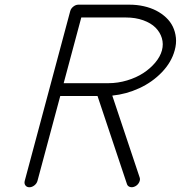

<svg xmlns="http://www.w3.org/2000/svg" viewBox="-20 -789 762 809"><path d="M525.4 -769.3Q557.1 -769.3 585.9 -762.8Q614.7 -756.3 638.2 -744.3Q661.6 -732.2 679.8 -715.1Q698 -698 708.3 -676.6Q718.5 -655.3 721.2 -630.1Q723.9 -605 716.1 -576.9Q702.6 -526.9 662.2 -484.7Q621.8 -442.6 567 -417.4Q512.2 -392.1 453.1 -386.2L568.6 -40.8Q571.8 -31.5 566.2 -20.5Q560.5 -9.5 549.6 -3.9Q538.6 1.7 528.4 -1Q518.3 -3.7 515.1 -12.9L390.9 -384.5H233.9L137.9 -26.9Q135 -15.9 124.9 -7.9Q114.7 0 103.8 0Q92.8 0 87 -7.9Q81.3 -15.9 84.2 -26.9Q116.2 -146.2 180.1 -384.6Q243.9 -623 275.9 -742.2Q278.8 -753.2 288.9 -761.2Q299.1 -769.3 310.1 -769.3ZM436.8 -438.5Q476.8 -438.5 515.6 -450.2Q554.4 -461.9 584 -481.2Q613.5 -500.5 634.4 -525.5Q655.3 -550.5 662.4 -576.9Q669.4 -603.3 662 -628.3Q654.5 -653.3 635.3 -672.6Q616 -691.9 583.5 -703.6Q551 -715.3 511 -715.3H322.5L248.3 -438.5Z"/></svg>

Font: Tecnico
Style: FinoInclinado
Weight: 400
Italic angle: -15°
Version: Version 1.3